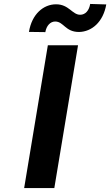

<svg xmlns="http://www.w3.org/2000/svg" viewBox="-20 -958 561 978"><path d="M377.5 -727.3H223.7L103 0H256.7ZM127.5 -795.5 210.9 -794.4C216.6 -827.4 236.5 -848.4 261 -848.4C304.7 -848.4 312.1 -795.1 382.5 -795.1C447.1 -796.2 505.7 -845.5 521.3 -935.4L439.3 -937.9C434.3 -905.5 415.5 -882.8 388.5 -882.8C347.7 -882.8 331.3 -936.1 265.6 -936.1C201 -936.1 142 -885.7 127.5 -795.5Z"/></svg>

Font: Margiela Sans
Style: Bold Italic
Weight: 700
Italic angle: -9.39999°
Designer: Stefan Endress, Andreas Faust
Version: Version 1.100;FEAKit 1.0